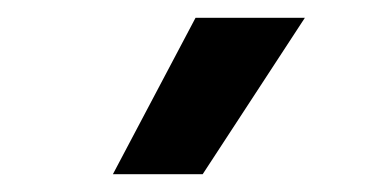

<svg xmlns="http://www.w3.org/2000/svg" viewBox="-20 -751 440 216"><path d="M200 -731H323L208 -555H107Z"/></svg>

Font: Sarabun
Style: Bold
Weight: 700
Designer: Suppakit Chalermlarp | Katatrad Co.,Ltd.
Foundry: Cadson Demak Co.,Ltd.
Version: Version 1.000; ttfautohint (v1.6)